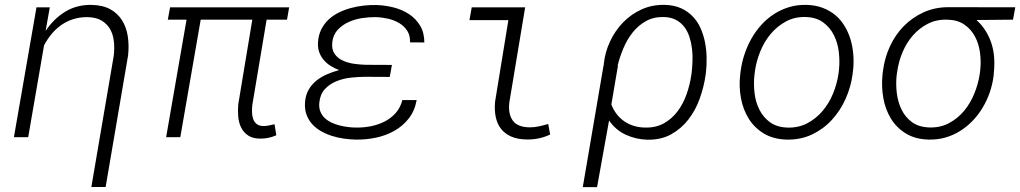

<svg xmlns="http://www.w3.org/2000/svg" viewBox="-20 -558 4150 781"><path d="M182.6 -528.3 165.5 -432.1Q198.2 -481.4 245.1 -510.3Q292 -539.1 353 -538.1Q398.4 -537.1 428.7 -520.3Q459 -503.4 476.6 -475.3Q494.1 -447.3 499.8 -410.4Q505.4 -373.5 501 -332.5L409.7 202.6H351.6L442.9 -332.5Q446.3 -362.8 443.1 -390.6Q439.9 -418.5 427.7 -439.7Q415.5 -460.9 393.6 -474.1Q371.6 -487.3 337.4 -488.3Q306.6 -488.8 280 -480.7Q253.4 -472.7 231.2 -457.5Q209 -442.4 190.9 -420.9Q172.9 -399.4 159.2 -373.5L94.7 0H36.6L128.4 -528.3Z M1147.5 -478H1064.5L1006.3 -130.9Q1004.9 -117.2 1005.1 -102.3Q1005.4 -87.4 1009.5 -75Q1013.7 -62.5 1023.2 -54.2Q1032.7 -45.9 1050.3 -45.4Q1062 -44.9 1073.7 -47.6Q1085.4 -50.3 1096.7 -52.7L1104 -7.8Q1072.3 6.3 1037.6 5.9Q1007.3 5.4 989 -7.1Q970.7 -19.5 960.9 -39.3Q951.2 -59.1 949 -83.7Q946.8 -108.4 949.2 -133.8L1006.3 -478H796.4L713.4 0H655.8L738.8 -478H662.6L671.9 -528.3H1156.2Z M1466.8 -245.6Q1439 -245.6 1407.5 -242.2Q1376 -238.8 1348.4 -227.5Q1320.8 -216.3 1301.5 -195.6Q1282.2 -174.8 1278.8 -140.1Q1276.9 -120.1 1283 -104.7Q1289.1 -89.4 1300.5 -78.4Q1312 -67.4 1327.6 -59.8Q1343.3 -52.2 1360.6 -47.9Q1377.9 -43.5 1395.5 -41.3Q1413.1 -39.1 1428.7 -39.1Q1458 -38.6 1488 -44.4Q1518.1 -50.3 1544.2 -63.5Q1570.3 -76.7 1589.6 -98.4Q1608.9 -120.1 1616.7 -150.9H1674.8Q1667 -106.9 1642.6 -75.9Q1618.2 -44.9 1583.7 -25.6Q1549.3 -6.3 1508.3 2.2Q1467.3 10.7 1426.8 9.8Q1403.8 9.3 1379.2 5.9Q1354.5 2.4 1331.1 -4.9Q1307.6 -12.2 1286.9 -23.9Q1266.1 -35.6 1250.7 -52.2Q1235.4 -68.8 1227.1 -90.8Q1218.8 -112.8 1220.7 -141.1Q1222.7 -170.4 1234.9 -192.1Q1247.1 -213.9 1266.4 -229.5Q1285.6 -245.1 1309.8 -255.6Q1334 -266.1 1359.4 -272.9Q1340.8 -279.8 1324.7 -290Q1308.6 -300.3 1296.9 -314Q1285.2 -327.6 1278.8 -345Q1272.5 -362.3 1273.4 -383.8Q1274.9 -413.6 1286.1 -436.8Q1297.4 -460 1315.4 -477.3Q1333.5 -494.6 1356.9 -506.3Q1380.4 -518.1 1406.2 -525.1Q1432.1 -532.2 1459 -535.2Q1485.8 -538.1 1510.7 -537.6Q1545.9 -536.6 1580.8 -527.8Q1615.7 -519 1643.6 -500.7Q1671.4 -482.4 1688.7 -453.9Q1706.1 -425.3 1706.1 -385.3L1647.9 -385.7Q1648.9 -414.1 1636.2 -433.3Q1623.5 -452.6 1603 -464.6Q1582.5 -476.6 1557.4 -482.2Q1532.2 -487.8 1508.3 -488.3Q1482.4 -488.8 1453.1 -484.4Q1423.8 -480 1397.9 -468.3Q1372.1 -456.5 1353.5 -436.5Q1335 -416.5 1331.5 -385.3Q1328.6 -356.4 1341.3 -338.6Q1354 -320.8 1375 -311.3Q1396 -301.8 1421.4 -298.3Q1446.8 -294.9 1468.3 -294.4L1574.2 -293.9L1565.4 -245.1Z M1898.9 -528.3H2116.2L2051.8 -141.1Q2046.4 -93.8 2066.2 -67.1Q2085.9 -40.5 2134.8 -40Q2154.3 -40 2172.9 -44.2Q2191.4 -48.3 2210 -53.7L2217.8 -10.7Q2171.9 10.7 2121.6 9.3Q2085.9 8.8 2060.3 -2.2Q2034.7 -13.2 2018.8 -33Q2002.9 -52.7 1996.8 -80.8Q1990.7 -108.9 1993.7 -143.6L2047.9 -476.1H1889.6Z M2850.1 -252.4Q2843.3 -204.6 2826.4 -157.2Q2809.6 -109.9 2780.5 -72.3Q2751.5 -34.7 2710.2 -11.7Q2668.9 11.2 2613.8 10.3Q2567.4 9.3 2525.9 -9.8Q2484.4 -28.8 2457.5 -67.9L2408.7 203.1H2350.6L2435.1 -292H2436V-297.4Q2440.9 -345.7 2461.7 -389.9Q2482.4 -434.1 2515.1 -467.5Q2547.9 -501 2591.1 -520.3Q2634.3 -539.6 2685.1 -538.1Q2722.2 -537.1 2749.8 -524.7Q2777.3 -512.2 2797.1 -491.9Q2816.9 -471.7 2829.1 -444.6Q2841.3 -417.5 2847.4 -387.5Q2853.5 -357.4 2854.2 -325.4Q2855 -293.5 2851.6 -263.2ZM2793.5 -262.7Q2795.9 -284.7 2796.9 -309.6Q2797.9 -334.5 2794.9 -359.4Q2792 -384.3 2784.7 -407.2Q2777.3 -430.2 2763.9 -448Q2750.5 -465.8 2730.2 -476.8Q2710 -487.8 2681.2 -488.8Q2639.2 -489.7 2607.7 -472.2Q2576.2 -454.6 2553.5 -426Q2530.8 -397.5 2515.9 -361.8Q2501 -326.2 2492.2 -291H2493.7L2466.8 -132.8Q2484.4 -88.4 2520 -64.2Q2555.7 -40 2604 -39.1Q2648.4 -38.1 2681.4 -56.9Q2714.4 -75.7 2737.1 -106.4Q2759.8 -137.2 2773.2 -175.8Q2786.6 -214.4 2792 -252.4Z M2992.7 -268.6Q2997.1 -303.2 3008.3 -336.9Q3019.5 -370.6 3036.6 -400.9Q3053.7 -431.2 3076.9 -456.8Q3100.1 -482.4 3128.4 -500.7Q3156.7 -519 3189.9 -529.1Q3223.1 -539.1 3261.2 -538.1Q3297.4 -537.1 3326.4 -526.1Q3355.5 -515.1 3377.7 -496.6Q3399.9 -478 3415.3 -452.6Q3430.7 -427.2 3439.5 -398.2Q3448.2 -369.1 3450.9 -337.4Q3453.6 -305.7 3450.2 -273.4L3448.2 -256.8Q3441.4 -204.6 3419.7 -156Q3397.9 -107.4 3363.5 -70.1Q3329.1 -32.7 3282.5 -10.7Q3235.8 11.2 3179.7 9.8Q3126 8.3 3087.6 -14.6Q3049.3 -37.6 3026.1 -74.5Q3002.9 -111.3 2994.1 -158Q2985.4 -204.6 2990.7 -252.4ZM3048.8 -252Q3044.9 -216.3 3049.3 -179.2Q3053.7 -142.1 3069.3 -111.3Q3085 -80.6 3112.5 -60.5Q3140.1 -40.5 3182.6 -39.1Q3227.5 -37.6 3263.7 -56.6Q3299.8 -75.7 3326.2 -106.9Q3352.5 -138.2 3368.7 -177.7Q3384.8 -217.3 3390.6 -257.3L3392.6 -272.9Q3396.5 -308.6 3392.1 -346.2Q3387.7 -383.8 3372.1 -415Q3356.4 -446.3 3328.6 -466.8Q3300.8 -487.3 3258.3 -488.8Q3212.9 -490.2 3177 -470.7Q3141.1 -451.2 3114.7 -419.7Q3088.4 -388.2 3072.3 -348.1Q3056.2 -308.1 3050.8 -268.6Z M4100.6 -478 3952.1 -476.6Q3974.6 -456.1 3989.7 -431.6Q4004.9 -407.2 4013.4 -379.9Q4022 -352.5 4023.9 -323.5Q4025.9 -294.4 4022.9 -264.6L4021.5 -248Q4017.1 -214.4 4005.9 -181.9Q3994.6 -149.4 3977.3 -120.4Q3960 -91.3 3936.8 -67.1Q3913.6 -43 3885.7 -25.4Q3857.9 -7.8 3825.4 1.5Q3793 10.7 3756.8 9.8Q3702.6 8.3 3664.6 -15.1Q3626.5 -38.6 3603.8 -75.9Q3581.1 -113.3 3573 -159.9Q3564.9 -206.5 3569.8 -254.4L3571.8 -271Q3578.6 -323.2 3600.3 -370.1Q3622.1 -417 3656.7 -452.1Q3691.4 -487.3 3737.3 -508.1Q3783.2 -528.8 3838.4 -528.8L4109.9 -528.3ZM3627.4 -252.4Q3623.5 -217.3 3627.9 -179.9Q3632.3 -142.6 3647.5 -111.8Q3662.6 -81.1 3689.9 -61Q3717.3 -41 3759.8 -39.6Q3804.7 -38.1 3840.3 -57.1Q3876 -76.2 3901.9 -107.4Q3927.7 -138.7 3943.6 -178.2Q3959.5 -217.8 3965.3 -257.3L3967.3 -272.9Q3971.2 -308.1 3966.3 -344.2Q3961.4 -380.4 3945.8 -409.7Q3930.2 -439 3902.6 -458Q3875 -477.1 3833.5 -478Q3790 -479.5 3754.9 -461.7Q3719.7 -443.8 3693.6 -414.1Q3667.5 -384.3 3651.4 -345.9Q3635.3 -307.6 3629.9 -268.6Z"/></svg>

Font: Roboto Mono Light
Style: Italic
Weight: 300
Designer: Google
Version: Version 2.000985; 2015; ttfautohint (v1.3)